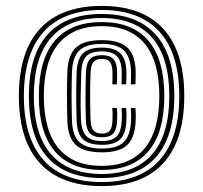

<svg xmlns="http://www.w3.org/2000/svg" viewBox="-20 -625 688 650"><path d="M324.3 5Q232.7 5 170.2 -29.5Q107.6 -64 75.7 -131.9Q43.9 -199.9 43.9 -300Q43.9 -400.1 75.7 -468.1Q107.6 -536 170.2 -570.5Q232.7 -605 324.3 -605Q415.8 -605 478.1 -570.5Q540.3 -536 572.1 -468.1Q603.9 -400.1 603.9 -300Q603.9 -199.9 572.1 -131.9Q540.3 -64 478.1 -29.5Q415.8 5 324.3 5ZM324.3 -8.7Q410.4 -8.7 468.8 -41.6Q527.2 -74.5 557.1 -139.5Q587 -204.4 587 -300Q587 -395.8 557.1 -460.7Q527.2 -525.5 468.8 -558.4Q410.4 -591.3 324.3 -591.3Q238.1 -591.3 179.4 -558.4Q120.8 -525.5 90.8 -460.7Q60.8 -395.8 60.8 -300Q60.8 -204.4 90.8 -139.5Q120.8 -74.5 179.4 -41.6Q238.1 -8.7 324.3 -8.7ZM324.3 -22.3Q203.1 -22.3 140.4 -92.7Q77.7 -163.1 77.7 -300Q77.7 -437 140.4 -507.3Q203.1 -577.7 324.3 -577.7Q445.1 -577.7 507.6 -507.3Q570.1 -437 570.1 -300Q570.1 -163.1 507.6 -92.7Q445.1 -22.3 324.3 -22.3ZM324.3 -36Q437 -36 495.1 -102.8Q553.2 -169.6 553.2 -300Q553.2 -430.4 495.1 -497.2Q437 -564 324.3 -564Q211.3 -564 152.9 -497.2Q94.6 -430.4 94.6 -300Q94.6 -169.6 152.9 -102.8Q211.3 -36 324.3 -36ZM324.3 -49.7Q219.5 -49.7 165.5 -113Q111.5 -176.3 111.5 -300Q111.5 -423.7 165.5 -487Q219.5 -550.3 324.3 -550.3Q428.7 -550.3 482.5 -487Q536.3 -423.7 536.3 -300Q536.3 -176.3 482.5 -113Q428.7 -49.7 324.3 -49.7ZM324.3 -63.4Q420.6 -63.4 470 -123.2Q519.4 -183 519.4 -300Q519.4 -417 470 -476.8Q420.6 -536.6 324.3 -536.6Q227.7 -536.6 178 -476.8Q128.4 -417 128.4 -300Q128.4 -183 178 -123.2Q227.7 -63.4 324.3 -63.4ZM325.7 -109.3Q264.3 -109.3 237.1 -133.9Q210 -158.6 208 -215.2Q206.6 -263.9 206.6 -302Q206.6 -340 208 -382Q210.4 -439.4 237.3 -464.3Q264.2 -489.1 324.7 -489.1Q383.2 -489.1 410.2 -465Q437.2 -440.8 439.3 -385Q439.5 -377.5 439.2 -366.1Q439 -354.7 438.5 -339.6H422.8Q423.3 -354.3 423.5 -365.6Q423.7 -376.9 423.6 -384.2Q421.9 -433.8 398.5 -455.1Q375 -476.4 324.7 -476.4Q272.2 -476.4 248.9 -454.4Q225.7 -432.3 223.7 -380.9Q222.3 -339.8 222.3 -302Q222.3 -264.3 223.7 -216.2Q225.4 -165.6 249 -143.8Q272.6 -122 325.7 -122Q376 -122 398.6 -143.8Q421.3 -165.6 423.6 -216.1Q424.1 -227.7 424 -238.2Q423.9 -248.8 422.8 -259.4H438.5Q439.5 -248.8 439.7 -238.2Q439.8 -227.7 439.3 -215.2Q436.8 -158.6 410.5 -133.9Q384.2 -109.3 325.7 -109.3ZM325.7 -134.7Q280.6 -134.7 260.7 -153.7Q240.9 -172.8 239.4 -217.1Q238 -264.5 238 -302.1Q238 -339.6 239.4 -380Q241.3 -425.1 260.9 -444.5Q280.4 -463.8 324.7 -463.8Q367 -463.8 386.7 -445.2Q406.5 -426.6 407.9 -383.5Q408.1 -376.3 407.9 -365.2Q407.7 -354.2 407.1 -339.6H391.4Q391.9 -354.1 392.1 -365Q392.4 -375.9 392.2 -382.8Q391 -419.7 375 -435.4Q359 -451.1 324.7 -451.1Q287.9 -451.1 272.1 -434.5Q256.2 -417.9 255.1 -379.1Q254.1 -339.4 253.2 -302.4Q252.3 -265.3 254.1 -220.7Q255.9 -181.2 272.3 -164.4Q288.8 -147.5 325.7 -147.5Q360.1 -147.5 375.3 -163.5Q390.5 -179.6 392.2 -217.5Q392.7 -227.1 392.6 -237.9Q392.5 -248.7 391.4 -259.4H407.1Q408.2 -248.7 408.3 -238Q408.5 -227.4 407.9 -216.7Q406 -172.5 387 -153.6Q368.1 -134.7 325.7 -134.7ZM325.7 -160.2Q296.6 -160.2 284 -174.1Q271.5 -188 270.6 -221.1Q269.4 -265.5 269.5 -302.2Q269.6 -339 270.8 -378.1Q272 -410.9 284.3 -424.6Q296.6 -438.2 324.7 -438.2Q351.5 -438.2 363.6 -425.4Q375.7 -412.5 376.5 -382.2Q376.7 -374 376.5 -363.3Q376.3 -352.7 375.7 -339.6H360.2Q360.7 -352.5 360.9 -363Q361 -373.5 360.8 -381.4Q360 -405.6 351.7 -415.6Q343.5 -425.6 324.7 -425.6Q304.6 -425.6 296.1 -414.6Q287.6 -403.6 286.5 -377.1Q285.1 -338.8 285.1 -302.2Q285.1 -265.5 286.5 -221.1Q287.3 -194.8 296.1 -183.8Q304.8 -172.8 325.7 -172.8Q344.3 -172.8 352.2 -183.3Q360.2 -193.7 360.8 -218.8Q361.1 -228.4 361.1 -238.5Q361.1 -248.6 360 -259.4H375.7Q376.8 -248.7 376.8 -237.7Q376.8 -226.8 376.5 -218.2Q375.3 -186.7 363.6 -173.4Q351.9 -160.2 325.7 -160.2Z"/></svg>

Font: Big Shoulders Inline Display SC Thin
Style: Regular
Weight: 100
Designer: Patric King
Foundry: XO Type Co
Version: Version 2.002